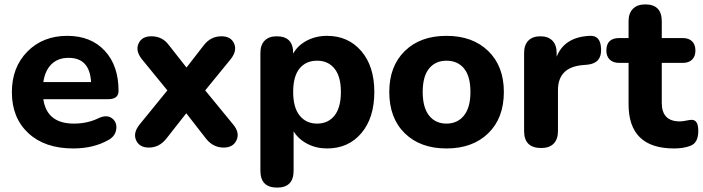

<svg xmlns="http://www.w3.org/2000/svg" viewBox="-20 -664 3195 873"><path d="M313 11Q184 11 109 -58.5Q34 -128 34 -245Q34 -358 104.5 -429.5Q175 -501 286 -501Q393 -501 456 -433.5Q519 -366 519 -251Q519 -213 472 -213H177Q193 -102 316 -102Q378 -102 429 -127Q466 -144 489.5 -126Q513 -108 508.5 -76Q504 -44 472 -27Q405 11 313 11ZM292 -401Q244 -401 214.5 -372.5Q185 -344 177 -291H394Q388 -401 292 -401Z M657 7Q614 7 599 -26Q584 -59 614 -97L741 -253L625 -395Q595 -433 610 -466Q625 -499 668 -499Q718 -499 747 -460L828 -357L908 -460Q939 -499 987 -499Q1030 -499 1044.5 -466Q1059 -433 1029 -395L913 -253L1041 -97Q1071 -60 1055.5 -26.5Q1040 7 997 7Q950 7 918 -32L827 -149L735 -32Q703 7 657 7Z M1240 189Q1164 189 1164 112V-423Q1164 -460 1183.5 -479.5Q1203 -499 1238 -499Q1313 -499 1313 -423V-420Q1333 -457 1374.5 -479Q1416 -501 1467 -501Q1563 -501 1622.5 -432Q1682 -363 1682 -246Q1682 -128 1623 -58.5Q1564 11 1467 11Q1418 11 1377.5 -10Q1337 -31 1315 -67V112Q1315 189 1240 189ZM1530 -246Q1530 -316 1501 -352Q1472 -388 1422 -388Q1371 -388 1342 -352.5Q1313 -317 1313 -246Q1313 -175 1342.5 -138.5Q1372 -102 1422 -102Q1472 -102 1501 -138.5Q1530 -175 1530 -246Z M1750 -246Q1750 -363 1820.5 -432Q1891 -501 2010 -501Q2129 -501 2200 -432Q2271 -363 2271 -246Q2271 -127 2200 -58Q2129 11 2010 11Q1891 11 1820.5 -58Q1750 -127 1750 -246ZM2010 -388Q1960 -388 1931 -352.5Q1902 -317 1902 -246Q1902 -175 1931 -138.5Q1960 -102 2010 -102Q2060 -102 2089.5 -138.5Q2119 -175 2119 -246Q2119 -317 2090 -352.5Q2061 -388 2010 -388Z M2441 9Q2363 9 2363 -68V-423Q2363 -460 2382.5 -479.5Q2402 -499 2437 -499Q2472 -499 2491.5 -479.5Q2511 -460 2511 -423V-406Q2546 -495 2660 -501Q2685 -503 2698.5 -488.5Q2712 -474 2713 -441Q2716 -377 2652 -370L2629 -368Q2517 -358 2517 -254V-68Q2517 -31 2497.5 -11Q2478 9 2441 9Z M3045 11Q2838 11 2838 -190V-378H2796Q2768 -378 2752.5 -393Q2737 -408 2737 -434Q2737 -491 2796 -491H2838V-567Q2838 -604 2858 -624Q2878 -644 2914 -644Q2989 -644 2989 -567V-491H3084Q3112 -491 3127 -476Q3142 -461 3142 -434Q3142 -408 3127 -393Q3112 -378 3084 -378H2989V-196Q2989 -112 3071 -112Q3082 -112 3099.5 -115.5Q3117 -119 3123 -119Q3155 -121 3155 -69Q3155 -14 3119 -1Q3088 11 3045 11Z"/></svg>

Font: Nunito ExtraBold
Style: Regular
Weight: 800
Designer: Vernon Adams
Foundry: Vernon Adams
Version: Version 3.602